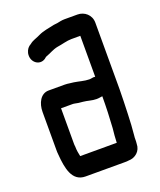

<svg xmlns="http://www.w3.org/2000/svg" viewBox="-126 -695 686 824"><g transform="rotate(-20 216.5 -282.5)"><path d="M280 -336C258 -336 233 -344 212 -347L195 -349C188 -350 181 -351 173 -351H99C62 -351 43 -313 43 -273V-101C43 -94 43 -86 44 -79C49 -15 60 50 122 50H301C307 50 314 50 318 49C349 49 376 27 376 -7C377 -14 377 -21 377 -27C377 -32 377 -37 378 -44C381 -78 383 -102 384 -139C385 -175 387 -216 387 -252V-556C387 -592 358 -615 327 -615H267C255 -615 243 -612 233 -610L216 -608C190 -602 166 -599 145 -589C128 -580 110 -577 96 -565C83 -558 75 -548 71 -532C63 -492 100 -464 130 -484C133 -487 137 -490 141 -492C160 -498 177 -510 199 -514C221 -517 245 -525 267 -525H307V-338C297 -340 290 -336 280 -336ZM124 -86C123 -91 123 -96 123 -101V-261H174C177 -261 181 -261 185 -260L201 -257C207 -256 214 -256 221 -255C242 -253 259 -246 280 -246C291 -246 298 -248 307 -249C307 -202 305 -148 302 -105C300 -88 297 -55 297 -40H130C127 -55 124 -68 124 -86Z"/></g></svg>

Font: Electronic
Style: Circ
Weight: 900
Version: Version 1.011